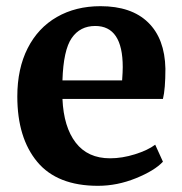

<svg xmlns="http://www.w3.org/2000/svg" viewBox="-20 -590 590 621"><path d="M36 -278Q36 -368 69.5 -434Q103 -500 164 -535Q225 -570 305 -570Q405 -570 459 -517.5Q513 -465 515 -368Q515 -302 507 -270H182Q186 -179 225 -128.5Q264 -78 336 -78Q375 -78 416.5 -91Q458 -104 482 -122L507 -67Q480 -38 419.5 -13.5Q359 11 297 11Q165 11 100.5 -66.5Q36 -144 36 -278ZM375 -330Q377 -358 377 -373Q377 -506 288 -506Q239 -506 212 -467Q185 -428 182 -330Z"/></svg>

Font: Koeln Type Serif
Style: Bold
Weight: 700
Designer: Eben Sorkin
Foundry: Eben Sorkin
Version: Version 2.002